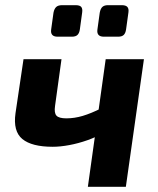

<svg xmlns="http://www.w3.org/2000/svg" viewBox="-20 -723 611 743"><path d="M218 -494 193 -313Q189 -286 198.5 -275.5Q208 -265 237 -265Q268 -265 300 -274.5Q332 -284 372 -304L383 -211Q354 -193 318.5 -180.5Q283 -168 248 -161.5Q213 -155 184 -155Q103 -155 66.5 -185Q30 -215 40 -285L71 -494ZM537 -494 467 0H320L389 -494ZM272 -703Q289 -703 294.5 -696Q300 -689 298 -675L289 -609Q287 -595 280 -588Q273 -581 258 -581H203Q174 -581 178 -609L187 -674Q190 -689 197.5 -696Q205 -703 221 -703ZM451 -703Q467 -703 473 -696Q479 -689 477 -675L468 -610Q466 -595 459 -588Q452 -581 437 -581H382Q353 -581 357 -609L366 -674Q369 -690 376.5 -696.5Q384 -703 398 -703Z"/></svg>

Font: Exo 2
Style: Bold Italic
Weight: 700
Italic angle: -8°
Designer: Natanael Gama
Foundry: Natanael Gama
Version: Version 2.010